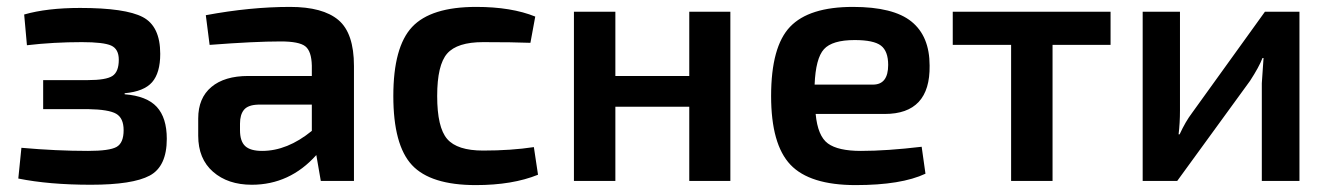

<svg xmlns="http://www.w3.org/2000/svg" viewBox="-20 -524 3854 556"><path d="M58 -393 50 -482Q116 -501 212 -501Q343 -501 393.5 -474.5Q444 -448 444 -368Q444 -313 420.5 -286Q397 -259 341 -254V-251Q405 -246 434 -214.5Q463 -183 463 -122Q463 -42 413.5 -15.5Q364 11 243 11Q122 11 33 -7L42 -96Q143 -87 235 -87Q297 -87 317.5 -98.5Q338 -110 338 -147Q338 -182 316.5 -194.5Q295 -207 235 -208H105V-292H234Q287 -292 305.5 -304Q324 -316 324 -351Q324 -382 302 -392Q280 -402 217 -402Q135 -402 58 -393Z M587 -394 576 -480Q705 -504 820 -504Q915 -504 960 -466Q1005 -428 1005 -333V0H909L896 -75Q819 11 709 11Q640 11 597 -26.5Q554 -64 554 -131V-181Q554 -240 592 -272Q630 -304 699 -304H883V-334Q882 -376 864 -390Q846 -404 793 -404Q717 -404 587 -394ZM675 -166V-147Q675 -115 690 -101Q705 -87 739 -87Q812 -87 883 -145V-221H727Q698 -220 686.5 -206Q675 -192 675 -166Z M1526 -98 1538 -18Q1464 12 1358 12Q1227 12 1173 -46Q1119 -104 1119 -246Q1119 -388 1173.5 -446Q1228 -504 1359 -504Q1461 -504 1530 -476L1516 -400Q1466 -402 1379 -402Q1304 -402 1275 -369Q1246 -336 1246 -246Q1246 -155 1275 -121.5Q1304 -88 1379 -88Q1460 -88 1526 -98Z M2095 -490V0H1976V-215H1762V0H1642V-490H1762V-304H1976V-490Z M2542 -194H2342Q2348 -130 2377.5 -108.5Q2407 -87 2473 -87Q2548 -87 2649 -99L2660 -21Q2590 12 2458 12Q2325 12 2269 -47Q2213 -106 2213 -246Q2213 -389 2268 -446.5Q2323 -504 2450 -504Q2567 -504 2619.5 -461.5Q2672 -419 2672 -334Q2674 -194 2542 -194ZM2339 -279H2508Q2552 -279 2552 -336Q2552 -376 2531 -392Q2510 -408 2455 -408Q2390 -408 2366 -381.5Q2342 -355 2339 -279Z M3196 -394H3028V0H2908V-394H2739V-490H3196Z M3743 0H3634V-283Q3634 -286 3639 -356H3636Q3626 -330 3600 -290L3389 0H3289V-490H3397V-204Q3397 -168 3393 -135H3396Q3413 -172 3432 -197L3643 -490H3743Z"/></svg>

Font: Exo 2.0 Semi Bold
Style: Regular
Weight: 600
Designer: Natanael Gama
Version: Version 1.001;PS 001.001;hotconv 1.0.70;makeotf.lib2.5.58329